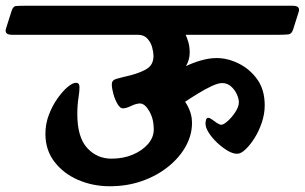

<svg xmlns="http://www.w3.org/2000/svg" viewBox="-89 -632 1061 668"><path d="M-68 -533 -49 -593Q-44 -610 -33.5 -611Q-23 -612 0 -612H929Q957 -612 950 -590L931 -530Q926 -514 915 -512.5Q904 -511 882 -511H557Q562 -500 566.5 -484.5Q571 -469 571 -449Q571 -436 567.5 -424Q564 -412 558 -402Q583 -414 611 -422Q639 -430 665 -430Q703 -430 741.5 -411Q780 -392 806 -356Q832 -320 832 -265Q832 -236 822 -206Q812 -176 796.5 -151.5Q781 -127 765 -112Q749 -97 736 -97Q721 -97 702.5 -108Q684 -119 666.5 -135.5Q649 -152 637.5 -170Q626 -188 626 -202Q626 -209 628 -215.5Q630 -222 636 -222Q641 -222 649 -216Q657 -210 666 -204Q675 -198 681 -198Q689 -198 703.5 -211Q718 -224 730 -242.5Q742 -261 742 -276Q742 -289 734.5 -305Q727 -321 714 -332Q701 -343 684 -343Q670 -343 647.5 -332.5Q625 -322 600.5 -307Q576 -292 555 -278Q566 -262 572.5 -243.5Q579 -225 579 -204Q579 -162 557 -122.5Q535 -83 495.5 -51.5Q456 -20 404.5 -2Q353 16 293 16Q234 16 183 -6Q132 -28 100.5 -69Q69 -110 69 -166Q69 -201 81 -232.5Q93 -264 111 -289.5Q129 -315 146.5 -329.5Q164 -344 175 -344Q187 -344 187.5 -330Q188 -316 184 -291.5Q180 -267 180 -235Q180 -155 214 -117.5Q248 -80 299 -80Q340 -80 373 -94Q406 -108 426 -131Q446 -154 446 -182Q446 -218 430.5 -245Q415 -272 398 -272Q385 -272 367.5 -263.5Q350 -255 338 -255Q329 -255 320 -270Q311 -285 305.5 -305Q300 -325 300 -339Q300 -353 315.5 -357.5Q331 -362 365 -370Q406 -381 425.5 -395Q445 -409 445 -438Q445 -450 440.5 -467Q436 -484 424 -497.5Q412 -511 390 -511H-47Q-75 -511 -68 -533Z"/></svg>

Font: Alkatra Medium
Style: Regular
Weight: 500
Designer: Suman Bhandary
Version: Version 1.100;gftools[0.9.22]